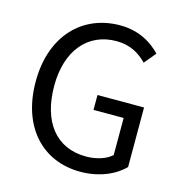

<svg xmlns="http://www.w3.org/2000/svg" viewBox="-111 -847 911 960"><g transform="rotate(15 344.5 -366.5)"><path d="M389 13C487 13 568 -23 615 -72V-380H374V-303H530V-111C501 -84 450 -68 398 -68C241 -68 153 -184 153 -369C153 -552 249 -665 397 -665C470 -665 518 -634 555 -596L605 -656C563 -700 496 -746 394 -746C200 -746 58 -603 58 -366C58 -128 196 13 389 13Z"/></g></svg>

Font: Source Han Sans JP
Style: Regular
Weight: 400
Designer: Ryoko NISHIZUKA 西塚涼子 (kana, bopomofo & ideographs); Paul D. Hunt (Latin, Greek & Cyrillic); Sandoll Communications 산돌커뮤니
Foundry: Adobe
Version: Version 2.004;hotconv 1.0.118;makeotfexe 2.5.65603